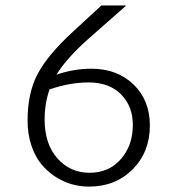

<svg xmlns="http://www.w3.org/2000/svg" viewBox="-20 -675 654 710"><path d="M534.2 -210.9Q534.2 -112.8 470.5 -48.8Q406.7 15.1 309.1 15.1Q276.4 15.1 244.6 6.1Q212.9 -2.9 183.3 -22.5Q153.8 -42 131.3 -69.8Q108.9 -97.7 95.5 -138.9Q82 -180.2 82 -229Q82 -330.6 118.7 -400.6Q155.3 -470.7 249 -557.1L355 -654.8H443.8L444.8 -652.8L305.2 -529.8Q225.1 -458.5 189 -398.9Q252.9 -420.9 317.9 -420.9Q413.1 -420.9 473.6 -362.8Q534.2 -304.7 534.2 -210.9ZM145 -232.9Q145 -143.1 192.1 -89.6Q239.3 -36.1 311 -36.1Q382.8 -36.1 427 -86.7Q471.2 -137.2 471.2 -212.9Q471.2 -282.2 427.5 -326.2Q383.8 -370.1 308.1 -370.1Q236.8 -370.1 163.1 -344.2Q145 -292 145 -232.9Z"/></svg>

Font: IntelOne Mono Light
Style: Regular
Weight: 300
Designer: Fred Shallcrass
Foundry: Frere-Jones Type LLC
Version: Version 1.200;hotconv 1.1.0;makeotfexe 2.6.0;FJTRelease1.2